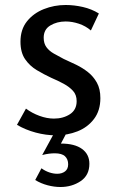

<svg xmlns="http://www.w3.org/2000/svg" viewBox="-20 -529 470 769"><path d="M243 -509Q277 -509 312 -501Q347 -493 376 -475L344 -407Q323 -425 296 -434Q269 -443 243 -443Q208 -443 181.5 -427Q155 -411 155 -378Q155 -355 166 -340Q177 -325 195.5 -314.5Q214 -304 235 -293Q260 -282 285.5 -269.5Q311 -257 332.5 -240Q354 -223 368 -198Q382 -173 382 -136Q382 -86 356.5 -52.5Q331 -19 290.5 -3Q250 13 204 13Q164 13 123 2Q82 -9 48 -29L84 -94Q108 -76 138 -65Q168 -54 196 -54Q233 -54 260 -71.5Q287 -89 287 -124Q287 -149 272.5 -165Q258 -181 235 -193.5Q212 -206 186 -217Q156 -231 127.5 -248Q99 -265 80.5 -292Q62 -319 62 -362Q62 -411 88 -443.5Q114 -476 155.5 -492.5Q197 -509 243 -509ZM204 -9H253L224 46Q279 46 308.5 67.5Q338 89 338 127Q338 173 303 196.5Q268 220 222 220Q197 220 170.5 213Q144 206 121 192L146 145Q161 156 177.5 161.5Q194 167 209 167Q228 167 240.5 157.5Q253 148 253 129Q253 109 240.5 97Q228 85 199 85Q189 85 176.5 86.5Q164 88 149 92Z"/></svg>

Font: Rosario Medium
Style: Regular
Weight: 500
Version: Version 1.201